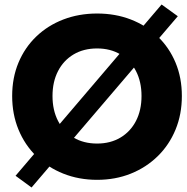

<svg xmlns="http://www.w3.org/2000/svg" viewBox="-20 -776 830 852"><path d="M213 -350Q213 -413 237.5 -460.5Q262 -508 306.5 -534.5Q351 -561 411 -561Q470 -561 514.5 -534.5Q559 -508 583.5 -460.5Q608 -413 608 -350Q608 -287 583.5 -239.5Q559 -192 514.5 -165.5Q470 -139 411 -139Q351 -139 306.5 -165.5Q262 -192 237.5 -239.5Q213 -287 213 -350ZM34 -350Q34 -269 62 -201Q90 -133 141 -83Q192 -33 261 -5.5Q330 22 411 22Q492 22 560.5 -5.5Q629 -33 680 -83Q731 -133 759 -201Q787 -269 787 -350Q787 -431 759 -498Q731 -565 680 -614Q629 -663 560.5 -689.5Q492 -716 411 -716Q330 -716 261 -689.5Q192 -663 141 -614Q90 -565 62 -498Q34 -431 34 -350ZM697 -756 49 4 120 56 769 -704Z"/></svg>

Font: Jost
Style: Bold
Weight: 700
Version: Version 3.710